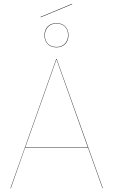

<svg xmlns="http://www.w3.org/2000/svg" viewBox="-20 -990 596 1010"><path d="M443 -213H112L37 0H35L276 -680H278L521 0H519ZM442 -215 277 -678 113 -215ZM340 -805Q340 -776 323 -758.5Q306 -741 277 -741Q247 -741 230.5 -758.5Q214 -776 214 -804Q214 -833 231 -850.5Q248 -868 277 -868Q307 -868 323.5 -850.5Q340 -833 340 -805ZM216 -804Q216 -776 232 -759.5Q248 -743 277 -743Q305 -743 321.5 -760.5Q338 -778 338 -805Q338 -833 322 -849.5Q306 -866 277 -866Q249 -866 232.5 -848.5Q216 -831 216 -804ZM360 -968 194 -899 193 -901 359 -970Z"/></svg>

Font: FiraGO Two
Style: Regular
Weight: 100
Designer: bBox Type
Foundry: bBox Type GmbH
Version: Version 1.001